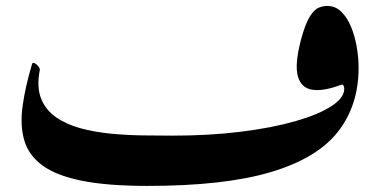

<svg xmlns="http://www.w3.org/2000/svg" viewBox="-20 -609 1254 634"><path d="M1116.7 -315.4Q1116.7 -322.3 1114 -326.7Q1111.3 -331.1 1105 -328.6Q1048.3 -307.1 1011.2 -312.7Q974.1 -318.4 963.4 -357.9Q952.6 -397.5 974.1 -478.5Q988.3 -531.2 1003.2 -554.7Q1018.1 -578.1 1032.5 -583.7Q1046.9 -589.4 1060.1 -589.4Q1087.4 -589.4 1106.9 -570.3Q1126.5 -551.3 1139.2 -520.5Q1151.9 -489.7 1158 -454.1Q1164.1 -418.5 1164.1 -385.3Q1164.1 -260.3 1095.2 -173.1Q1026.4 -85.9 873.3 -40.5Q720.2 4.9 467.3 4.9Q335 4.9 250.2 -12.2Q165.5 -29.3 120.1 -62.7Q74.7 -96.2 60.3 -145Q45.9 -193.8 54.4 -257.3Q63 -320.8 85.9 -397.9Q87.9 -403.8 94.5 -400.4Q101.1 -397 106.7 -389.9Q112.3 -382.8 111.3 -377Q100.6 -321.3 115.7 -283.4Q130.9 -245.6 165 -221.9Q199.2 -198.2 245.8 -185.5Q292.5 -172.9 345.5 -167.7Q398.4 -162.6 451.2 -161.9Q503.9 -161.1 549.3 -161.1Q671.9 -161.1 775.6 -174.1Q879.4 -187 955.8 -209Q1032.2 -231 1074.5 -258.5Q1116.7 -286.1 1116.7 -315.4Z"/></svg>

Font: Awami Nastaliq
Style: Regular
Weight: 400
Designer: Peter Martin, SIL International
Foundry: SIL International
Version: Version 3.100